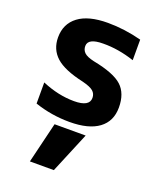

<svg xmlns="http://www.w3.org/2000/svg" viewBox="-148 -624 815 986"><g transform="rotate(20 259.5 -131.0)"><path d="M189.5 48.8H359.4L266.6 271.5H135.7ZM200.2 -382.8Q200.2 -361.3 214.8 -347.2Q229.5 -333 268.6 -324.2Q383.8 -301.8 427.2 -261.7Q470.7 -221.7 470.7 -144.5Q470.7 -69.3 416 -28.8Q361.3 11.7 256.8 11.7Q158.2 11.7 66.4 -19.5V-134.8Q156.2 -96.7 242.2 -96.7Q326.2 -96.7 326.2 -144.5Q326.2 -167 310.1 -181.2Q293.9 -195.3 251 -206.1Q144.5 -229.5 99.1 -270.5Q53.7 -311.5 53.7 -377Q53.7 -451.2 108.9 -492.7Q164.1 -534.2 269.5 -534.2Q360.4 -534.2 454.1 -509.8V-397.5Q365.2 -426.8 283.2 -425.8Q200.2 -425.8 200.2 -382.8Z"/></g></svg>

Font: Nasu
Style: Bold
Weight: 700
Designer: Ryoko NISHIZUKA (kana &amp; ideographs); Paul D. Hunt (Latin, Greek &amp; Cyrillic); Wenlong ZHANG (bopomofo); Sandoll C
Version: Version 2014.1215